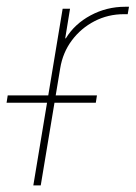

<svg xmlns="http://www.w3.org/2000/svg" viewBox="-59 -562 411 582"><path d="M42 0 130.9 -535.6H153.3L138.7 -445.8H140.6Q167 -489.3 215.6 -515.4Q264.2 -541.5 320.3 -541.5Q324.7 -541.5 326.2 -541.5Q327.6 -541.5 332 -541.5L328.1 -519Q325.7 -519 323.2 -519Q320.8 -519 316.4 -519Q268.6 -519 227.5 -497.8Q186.5 -476.6 158.9 -439.7Q131.3 -402.8 123.5 -355L64.5 0ZM-39.1 -250.5 -35.6 -272.9H234.9L231.4 -250.5Z"/></svg>

Font: Inter 20pt Thin
Style: Italic
Weight: 250
Italic angle: -9.3988°
Version: Version 4.001;git-66647c0bb